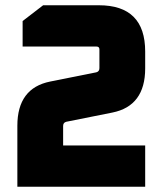

<svg xmlns="http://www.w3.org/2000/svg" viewBox="-20 -710 618 730"><path d="M46 0V-232Q46 -375 171 -400L346 -435Q358 -438 358 -451V-522Q358 -533 347 -533H66V-630L144 -690H356Q532 -690 532 -514V-450Q532 -307 407 -282L232 -247Q220 -244 220 -231V-157H532V0Z"/></svg>

Font: Oxanium ExtraLight ExtraBold
Style: Regular
Weight: 800
Version: Version 2.000